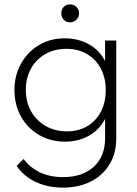

<svg xmlns="http://www.w3.org/2000/svg" viewBox="-20 -650 626 877"><path d="M277 -3Q211 -3 158.5 -33.5Q106 -64 76 -117.5Q46 -171 46 -239Q46 -306 76 -359.5Q106 -413 158 -444Q210 -475 275 -475Q338 -475 386.5 -447.5Q435 -420 460 -371V-465H511V-18Q511 50 480.5 100.5Q450 151 395 179Q340 207 267 207Q199 207 144 181.5Q89 156 56 108L88 76Q115 114 161 136.5Q207 159 268 159Q357 159 408.5 111.5Q460 64 460 -18V-107Q435 -58 387 -30.5Q339 -3 277 -3ZM286 -50Q365 -50 414 -102Q463 -154 463 -239Q463 -294 440.5 -336.5Q418 -379 377.5 -403Q337 -427 284 -427Q229 -427 187 -403Q145 -379 121.5 -336.5Q98 -294 98 -240Q98 -184 122 -141.5Q146 -99 188.5 -74.5Q231 -50 286 -50ZM300 -548Q282 -548 271 -560Q260 -572 260 -590Q260 -607 271 -618.5Q282 -630 300 -630Q317 -630 329 -618.5Q341 -607 341 -590Q341 -572 329 -560Q317 -548 300 -548Z"/></svg>

Font: Outfit ExtraLight
Style: Regular
Weight: 200
Designer: Rodrigo Fuenzalida
Foundry: fragTYPE
Version: Version 1.100; ttfautohint (v1.8.4.7-5d5b);gftools[0.9.27]